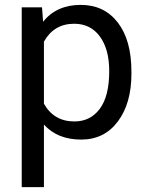

<svg xmlns="http://www.w3.org/2000/svg" viewBox="-20 -558 601 781"><path d="M514.6 -258.3Q514.6 -137.7 459.5 -64Q404.3 9.8 310.1 9.8Q213.9 9.8 158.7 -51.3V203.1H68.4V-528.3H150.9L155.3 -469.7Q210.4 -538.1 308.6 -538.1Q403.8 -538.1 459.2 -466.3Q514.6 -394.5 514.6 -266.6ZM424.3 -268.6Q424.3 -357.9 386.2 -409.7Q348.1 -461.4 281.7 -461.4Q199.7 -461.4 158.7 -388.7V-136.2Q199.2 -64 282.7 -64Q347.7 -64 386 -115.5Q424.3 -167 424.3 -268.6Z"/></svg>

Font: Mardoto
Style: Regular
Weight: 400
Designer: Christian Robertson, Vahan Hovhannisyan
Foundry: Google
Version: Version 1.000